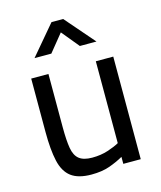

<svg xmlns="http://www.w3.org/2000/svg" viewBox="-111 -813 757 904"><g transform="rotate(-15 267.0 -361.0)"><path d="M223 10Q159 10 124.5 -16Q90 -42 77.5 -97.5Q65 -153 65 -239V-500H149V-240Q149 -176 155.5 -138Q162 -100 183.5 -83Q205 -66 247 -66Q289 -66 324 -77.5Q359 -89 380 -101V-500H465V0H380V-34Q348 -16 311 -3Q274 10 223 10ZM105 -589 226 -732H283L407 -589H326L256 -674L187 -589Z"/></g></svg>

Font: Cairo Play Medium
Style: Regular
Weight: 500
Version: Version 3.119